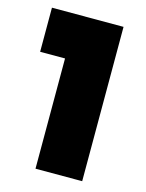

<svg xmlns="http://www.w3.org/2000/svg" viewBox="-96 -1250 542 715"><g transform="rotate(15 175.5 -892.5)"><path d="M15 -1190H291V-595H111V-1020H15Z"/></g></svg>

Font: Boldonse
Style: Regular
Weight: 400
Designer: Universitype Foundry
Foundry: Universitype Foundry
Version: Version 1.000; ttfautohint (v1.8.4.7-5d5b)